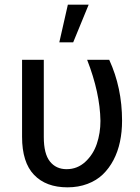

<svg xmlns="http://www.w3.org/2000/svg" viewBox="-20 -781 592 811"><path d="M265.1 10.3Q174.3 10.3 123.8 -42.5Q73.2 -95.2 73.2 -203.1V-528.3H165V-202.1Q165 -131.3 190.9 -98.9Q216.8 -66.4 261.2 -66.4Q306.6 -66.4 340.1 -97.2Q373.5 -127.9 388.9 -173.3Q404.3 -218.8 404.3 -270.5Q402.3 -389.2 348.1 -528.3H441.4Q495.6 -410.6 495.6 -271Q495.6 -224.1 486.8 -182.4Q478 -140.6 459.5 -105.2Q440.9 -69.8 414.3 -44.2Q387.7 -18.6 349.4 -4.2Q311 10.3 265.1 10.3ZM230.5 -602.1 266.6 -761.2H354.5L289.1 -602.1Z"/></svg>

Font: Bert Sans Medium
Style: Regular
Weight: 500
Designer: Christian Robertson, Adam Twardoch, & Cristiano Sobral
Foundry: Google
Version: Version 12.135;January 10, 2020;FontCreator 12.0.0.2547 64-b